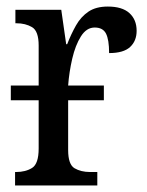

<svg xmlns="http://www.w3.org/2000/svg" viewBox="-20 -566 449 586"><path d="M26 0V-41H29Q58 -41 78 -53.5Q98 -66 98 -113V-260H13V-305H98V-427Q98 -471 78 -483Q58 -495 30 -495H27V-536H167L182 -431H185Q197 -462 212 -488.5Q227 -515 250 -530.5Q273 -546 309 -546Q353 -546 375 -526Q397 -506 397 -472Q397 -441 377 -422.5Q357 -404 313 -404Q313 -445 303.5 -463.5Q294 -482 269 -482Q244 -482 227 -455Q210 -428 200.5 -387Q191 -346 188 -305H297V-260H188V-108Q188 -64 207.5 -52.5Q227 -41 255 -41H277V0Z"/></svg>

Font: Noto Serif Condensed
Style: Regular
Weight: 400
Width: 3
Designer: Monotype Design Team
Foundry: Monotype Imaging Inc.
Version: Version 2.013; ttfautohint (v1.8.4.7-5d5b)